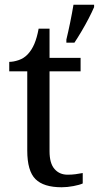

<svg xmlns="http://www.w3.org/2000/svg" viewBox="-20 -780 417 810"><path d="M240 10Q164 10 129.5 -24.5Q95 -59 95 -145V-479H19V-519Q37 -519 59 -526.5Q81 -534 97 -551Q114 -569 125 -595Q136 -621 143 -659H189V-536H320V-479H189V-142Q189 -91 210 -67Q231 -43 265 -43Q283 -43 298 -45Q313 -47 329 -50V-6Q316 0 290 5Q264 10 240 10ZM260 -613Q268 -646 276 -685Q284 -724 290 -760H377V-750Q368 -729 354 -702Q340 -675 324 -648Q308 -621 294 -600H260Z"/></svg>

Font: Noto Serif Yezidi
Style: Regular
Weight: 400
Designer: Dalton Maag Ltd
Foundry: Dalton Maag Ltd
Version: Version 1.001; ttfautohint (v1.8.4.7-5d5b)